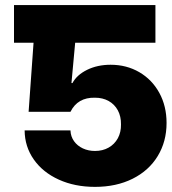

<svg xmlns="http://www.w3.org/2000/svg" viewBox="-20 -727 680 757"><path d="M592.8 -558.6H276.4L261.7 -399.4H265.6Q282.7 -431.6 323.5 -451.7Q364.3 -471.7 416 -471.7Q479 -471.7 529.3 -442.4Q579.6 -413.1 608.2 -360.8Q636.7 -308.6 636.7 -242.2Q636.7 -168.9 601.8 -111.6Q566.9 -54.2 502.7 -22.2Q438.5 9.8 354.5 9.8Q274.9 9.8 211.9 -18.8Q148.9 -47.4 113.3 -98.1Q77.6 -148.9 77.1 -212.9H257.8Q258.8 -188.5 272 -170.2Q285.2 -151.9 306.9 -141.8Q328.6 -131.8 354.5 -131.8Q384.8 -131.8 408.2 -145Q431.6 -158.2 444.6 -181.9Q457.5 -205.6 457 -236.3Q457.5 -268.1 444.6 -292Q431.6 -315.9 408.2 -328.9Q384.8 -341.8 354.5 -341.8Q286.1 -343.3 257.8 -286.1H92.8L112.3 -558.6H35.2V-707H592.8Z"/></svg>

Font: Pretendard Std Black
Style: Regular
Weight: 900
Designer: Base glyphs from Inter by Rasmus Andersson; Hangeul glyphs from Noto Sans CJK(Source Han Sans) by Jang Soo-young and Kan
Foundry: Kil Hyung-jin
Version: Version 1.309